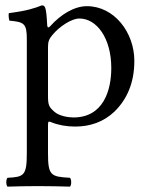

<svg xmlns="http://www.w3.org/2000/svg" viewBox="-20 -462 559 716"><path d="M175 -331C201 -363 246.8 -393 276 -393C340 -393 395 -321 395 -208C395 -126 366 -24 254 -24C236 -24 201 -29 183 -45.1C162.9 -63.1 159 -68.9 159 -105V-287C159 -308 163.4 -316.7 175 -331ZM156 -368C154.5 -398 152.7 -423.7 148 -434C145.9 -438.6 144 -442 136 -442C108 -431 82 -422 13 -413C11 -407 13 -391 15 -385C69 -380 80 -375 80 -317V110C80 193 69 198 8 201C2 207 2 228 8 234C43 233 80 232 120 232C160 232 208 233 241 234C247 228 247 207 241 201C170 197 159 193 159 110V2C159 -11 162.8 -9.7 173 -5.5C197.5 4.4 228.4 10 260 10C316 10 366 -7 407 -46C454 -92 481 -154 481 -235C481 -341 406 -439 304 -439C257.5 -439 206.5 -408.5 167 -364C161.4 -357.7 156.5 -358.4 156 -368Z"/></svg>

Font: Libertinus Math
Style: Regular
Weight: 400
Designer: Philipp H. Poll
Foundry: Khaled Hosny
Version: Version 6.2